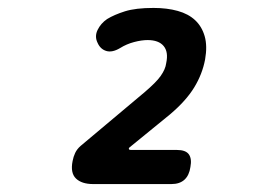

<svg xmlns="http://www.w3.org/2000/svg" viewBox="-20 -904 640 484"><path d="M215 -440Q186 -440 171.5 -454Q157 -468 163 -498Q165 -509 169.5 -518.5Q174 -528 183 -536L345 -672Q359 -684 369 -694Q379 -704 385 -712.5Q391 -721 394.5 -729Q398 -737 399 -745Q405 -773 392.5 -788Q380 -803 352 -803Q337 -803 318 -798Q299 -793 283 -783Q263 -771 248 -775.5Q233 -780 226 -796Q218 -812 226 -828.5Q234 -845 250 -856Q268 -867 295 -875.5Q322 -884 367 -884Q401 -884 428 -876.5Q455 -869 472 -853Q489 -837 496 -812.5Q503 -788 497 -754Q490 -717 469.5 -683.5Q449 -650 409 -616L306 -532Q304 -530 305 -528Q306 -526 310 -526H426Q448 -526 456 -515Q464 -504 460 -483Q457 -462 445 -451Q433 -440 412 -440Z"/></svg>

Font: Maple Mono
Style: Bold Italic
Weight: 700
Italic angle: -10°
Monospace: yes
Designer: subframe7536
Version: Version 7.000